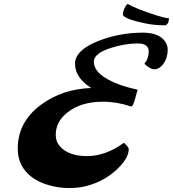

<svg xmlns="http://www.w3.org/2000/svg" viewBox="-20 -924 863 957"><path d="M68.4 0ZM597.7 -212.4Q621.6 -190.4 621.6 -181.6Q621.6 -141.6 578.6 -95.7Q509.8 -21.5 406.2 4.4Q371.1 13.2 322 13.2Q272.9 13.2 223.1 -1Q173.3 -15.1 138.7 -41Q68.4 -94.2 68.4 -182.6Q68.4 -315.9 183.6 -401.4Q290.5 -480.5 434.6 -485.4Q354 -536.6 354 -606Q354 -673.8 469.7 -719.7Q575.7 -761.2 692.4 -761.2Q777.8 -761.2 806.6 -711.4Q815.9 -694.8 815.9 -675.8Q815.9 -656.7 810.8 -639.9Q805.7 -623 796.9 -609.4Q776.4 -578.6 749 -578.6Q731.9 -578.6 708.5 -598.1Q702.6 -603 699.7 -606.4Q721.2 -631.8 721.2 -667Q721.2 -707.5 666.5 -707.5Q604 -707.5 533.7 -685.5Q447.8 -658.2 447.8 -616.7Q447.8 -551.3 568.4 -504.9Q610.4 -488.8 666 -477.1Q647.5 -406.2 641.6 -399.2Q635.7 -392.1 633.3 -393.1Q563.5 -417 493.2 -417Q381.3 -417 313.5 -361.3Q257.8 -316.4 257.8 -251.5Q257.8 -205.1 299.8 -175.8Q342.8 -146 413.1 -146Q506.8 -146 597.7 -212.4ZM600.1 -881.8Q607.9 -899.4 616.7 -904.3Q658.2 -879.9 761.7 -846.7Q804.7 -833.5 822.8 -832.5Q819.8 -797.9 799.8 -797.9Q747.6 -797.9 700 -808.3Q652.3 -818.8 634 -825.2Q615.7 -831.5 604 -838.6Q592.3 -845.7 592.3 -852.5Q592.3 -859.4 594.5 -866.9Q596.7 -874.5 600.1 -881.8Z"/></svg>

Font: Molle
Style: Regular
Weight: 400
Italic angle: -22°
Designer: Elena Albertoni
Foundry: Elena Albertoni
Version: Version 1.001; ttfautohint (v0.92) -l 12 -r 12 -G 200 -x 10 